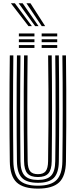

<svg xmlns="http://www.w3.org/2000/svg" viewBox="-20 -1136 460 1165"><path d="M210.2 8.5Q121.8 8.5 81.2 -29.2Q40.8 -67 39.5 -156.8Q38.5 -229.8 38 -309Q37.5 -388.2 37.5 -470.9Q37.5 -553.5 38 -636.8Q38.5 -720 39.5 -800H61Q60.2 -723.8 59.6 -641.5Q59 -559.2 59 -475.8Q59 -392.2 59.6 -311.5Q60.2 -230.8 61 -157.5Q62.2 -78.5 96.6 -43.9Q131 -9.2 210.2 -9.2Q289 -9.2 323.2 -43.9Q357.5 -78.5 358.5 -157.5Q359.5 -230 360 -309.2Q360.5 -388.5 360.5 -471.2Q360.5 -554 360.1 -637.1Q359.8 -720.2 358.5 -800H380.2Q381.5 -698.5 382 -589.5Q382.5 -480.5 382 -370.8Q381.5 -261 380.2 -156.8Q379 -66.8 338.5 -29.1Q298 8.5 210.2 8.5ZM210.2 -26.8Q143.5 -26.8 113.6 -56.4Q83.8 -86 82.8 -156.8Q81.8 -236.5 81.2 -314.9Q80.8 -393.2 80.8 -472.4Q80.8 -551.5 81.2 -632.9Q81.8 -714.2 82.8 -800H104.2Q103.2 -717.2 102.8 -635Q102.2 -552.8 102.2 -471.9Q102.2 -391 102.9 -312.2Q103.5 -233.5 104.2 -157.5Q105 -96 129.8 -70.1Q154.5 -44.2 210.2 -44.2Q265.8 -44.2 290.1 -70.1Q314.5 -96 315.2 -157.5Q316.2 -233 316.8 -312.6Q317.2 -392.2 317.2 -474.1Q317.2 -556 316.8 -638.1Q316.2 -720.2 315.2 -800H337Q338 -716.2 338.5 -633.9Q339 -551.5 339 -470.9Q339 -390.2 338.4 -311.8Q337.8 -233.2 337 -156.8Q336.2 -86.5 306.6 -56.6Q277 -26.8 210.2 -26.8ZM210.2 -61.8Q166.2 -61.8 146.5 -83.6Q126.8 -105.5 126 -158.2Q124.8 -254.5 124.2 -362.4Q123.8 -470.2 124.1 -581.6Q124.5 -693 126 -800H147.5Q146.8 -723.5 146.1 -645.6Q145.5 -567.8 145.5 -487.9Q145.5 -408 146 -325.8Q146.5 -243.5 147.8 -158.2Q148.5 -114.8 162.9 -97Q177.2 -79.2 210.2 -79.2Q242.8 -79.2 257 -97Q271.2 -114.8 271.8 -158.2Q273.5 -272.8 274 -379.6Q274.5 -486.5 274 -590.5Q273.5 -694.5 272 -800H293.8Q294.8 -724.2 295.2 -642.4Q295.8 -560.5 295.8 -477.1Q295.8 -393.8 295.2 -312.9Q294.8 -232 293.8 -158.2Q293 -105.2 273.2 -83.5Q253.5 -61.8 210.2 -61.8ZM232.8 -915.2V-932.8H327.2V-915.2ZM94.5 -845V-862.5H189V-845ZM94.5 -880V-897.8H189V-880ZM94.5 -915.2V-932.8H189V-915.2ZM232.8 -845V-862.5H327.2V-845ZM232.8 -880V-897.8H327.2V-880ZM152.8 -977.5 46 -1116.2H70.2L173.5 -977.5ZM193 -977.5 93.2 -1116.2H117.5L213.8 -977.5ZM233.2 -977.5 140.5 -1116.2H164.8L254 -977.5Z"/></svg>

Font: Big Shoulders Inline Display Thin
Style: Bold
Weight: 700
Version: Version 2.002